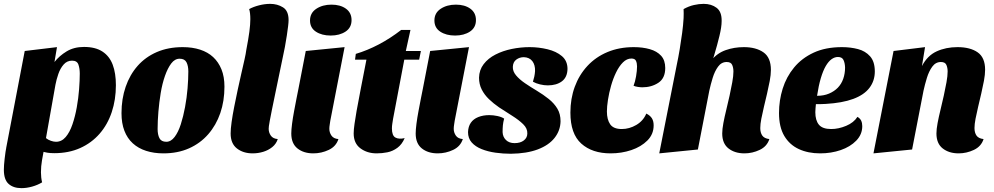

<svg xmlns="http://www.w3.org/2000/svg" viewBox="-32 -774 5147 994"><path d="M249 19Q228 19 213 16.5Q198 14 175 7L0 -8L96 -510L263 -530L250 -453Q275 -485 313 -508Q351 -531 403 -531Q462 -531 498.5 -507Q535 -483 551.5 -439Q568 -395 568 -333Q568 -258 546.5 -193.5Q525 -129 483.5 -81.5Q442 -34 383 -7.5Q324 19 249 19ZM79 200Q37 200 12.5 178Q-12 156 -12 105Q-12 94 -11 79.5Q-10 65 -8 48Q-6 31 -3.5 13Q-1 -5 3 -24L196 -2Q191 24 185.5 55.5Q180 87 180 118Q180 132 181.5 145Q183 158 186 170Q163 184 134.5 192Q106 200 79 200ZM258 -40Q287 -40 308 -64.5Q329 -89 343 -130Q357 -171 365.5 -218.5Q374 -266 377.5 -312Q381 -358 381 -393Q381 -419 374 -439.5Q367 -460 341 -460Q315 -460 297.5 -440Q280 -420 270 -391Q260 -362 255 -335L206 -59Q217 -50 231.5 -45Q246 -40 258 -40Z M814 20Q765 20 724.5 7Q684 -6 655.5 -32Q627 -58 612 -97Q597 -136 597 -188Q597 -262 618.5 -324.5Q640 -387 680.5 -433Q721 -479 780 -504.5Q839 -530 914 -530Q964 -530 1004 -517Q1044 -504 1071.5 -478.5Q1099 -453 1114.5 -415Q1130 -377 1130 -325Q1130 -251 1108.5 -188.5Q1087 -126 1046 -79Q1005 -32 946.5 -6Q888 20 814 20ZM829 -40Q853 -40 872 -65Q891 -90 904 -130.5Q917 -171 926 -219.5Q935 -268 939 -316.5Q943 -365 943 -404Q943 -433 933.5 -451.5Q924 -470 898 -470Q873 -470 854.5 -445.5Q836 -421 822 -381Q808 -341 800 -292.5Q792 -244 788 -195.5Q784 -147 784 -106Q784 -77 793.5 -58.5Q803 -40 829 -40Z M1276 20Q1227 20 1194.5 -5.5Q1162 -31 1162 -83Q1162 -106 1167 -142Q1172 -178 1180.5 -221Q1189 -264 1198.5 -308.5Q1208 -353 1217.5 -394Q1227 -435 1234 -466.5Q1241 -498 1243 -515Q1254 -572 1259 -610Q1264 -648 1264 -675Q1264 -691 1262.5 -704Q1261 -717 1258 -727Q1280 -739 1309.5 -746.5Q1339 -754 1367 -754Q1404 -754 1433 -736Q1462 -718 1462 -670Q1462 -658 1459.5 -638Q1457 -618 1453 -590.5Q1449 -563 1443 -531Q1437 -499 1429 -463Q1409 -366 1396 -304Q1383 -242 1375.5 -204.5Q1368 -167 1364.5 -148Q1361 -129 1360 -121Q1359 -113 1359 -107Q1359 -88 1370 -72Q1381 -56 1406 -54Q1398 -29 1377.5 -12.5Q1357 4 1330.5 12Q1304 20 1276 20Z M1590 20Q1540 20 1508 -5.5Q1476 -31 1476 -83Q1476 -102 1480 -133Q1484 -164 1490.5 -198.5Q1497 -233 1503 -264Q1509 -295 1513 -314L1551 -510L1752 -530L1678 -149Q1677 -141 1675 -129Q1673 -117 1673 -107Q1673 -88 1684 -72Q1695 -56 1720 -54Q1708 -16 1670 2Q1632 20 1590 20ZM1680 -590Q1634 -590 1603.5 -610Q1573 -630 1573 -668Q1573 -707 1605.5 -728.5Q1638 -750 1684 -750Q1730 -750 1759 -729Q1788 -708 1788 -670Q1788 -631 1757 -610.5Q1726 -590 1680 -590Z M1918 20Q1869 20 1834 -6Q1799 -32 1799 -83Q1799 -103 1803.5 -133.5Q1808 -164 1814 -199Q1820 -234 1826.5 -265.5Q1833 -297 1836 -316L1865 -465H1806L1810 -495Q1870 -513 1929 -544Q1988 -575 2045 -619H2093L2069 -510H2147L2138 -465H2061L2003 -159Q2001 -146 1999 -133.5Q1997 -121 1997 -109Q1997 -72 2015 -62Q2033 -52 2063 -59Q2049 -26 2025 -8.5Q2001 9 1973.5 14.5Q1946 20 1918 20Z M2234 20Q2184 20 2152 -5.5Q2120 -31 2120 -83Q2120 -102 2124 -133Q2128 -164 2134.5 -198.5Q2141 -233 2147 -264Q2153 -295 2157 -314L2195 -510L2396 -530L2322 -149Q2321 -141 2319 -129Q2317 -117 2317 -107Q2317 -88 2328 -72Q2339 -56 2364 -54Q2352 -16 2314 2Q2276 20 2234 20ZM2324 -590Q2278 -590 2247.5 -610Q2217 -630 2217 -668Q2217 -707 2249.5 -728.5Q2282 -750 2328 -750Q2374 -750 2403 -729Q2432 -708 2432 -670Q2432 -631 2401 -610.5Q2370 -590 2324 -590Z M2613 22Q2573 22 2533.5 16.5Q2494 11 2461.5 -2Q2429 -15 2410 -36.5Q2391 -58 2391 -90Q2392 -119 2405.5 -138.5Q2419 -158 2444 -168Q2469 -178 2501 -178Q2521 -178 2542.5 -173.5Q2564 -169 2578 -160Q2573 -141 2571.5 -125.5Q2570 -110 2570 -90Q2571 -65 2587.5 -49Q2604 -33 2632 -33Q2662 -33 2680 -47Q2698 -61 2698 -83Q2699 -109 2676.5 -131Q2654 -153 2620.5 -174Q2587 -195 2552 -218Q2523 -238 2499.5 -260.5Q2476 -283 2462 -310.5Q2448 -338 2448 -372Q2449 -412 2472 -442Q2495 -472 2533 -491.5Q2571 -511 2617 -520.5Q2663 -530 2710 -530Q2757 -530 2802.5 -519Q2848 -508 2877 -483.5Q2906 -459 2906 -417Q2905 -374 2877 -353Q2849 -332 2804 -332Q2785 -332 2764 -337Q2743 -342 2727 -351Q2731 -363 2734 -377Q2737 -391 2738 -406Q2739 -438 2724 -457.5Q2709 -477 2680 -478Q2658 -478 2641 -465.5Q2624 -453 2623 -428Q2622 -405 2639.5 -384Q2657 -363 2685.5 -343.5Q2714 -324 2746 -305Q2781 -284 2809 -261.5Q2837 -239 2853.5 -211.5Q2870 -184 2870 -146Q2869 -98 2839 -60Q2809 -22 2752 -0.5Q2695 21 2613 22Z M3129 20Q3034 20 2977.5 -30.5Q2921 -81 2921 -191Q2921 -263 2943.5 -324.5Q2966 -386 3009 -432.5Q3052 -479 3113 -504.5Q3174 -530 3249 -530Q3295 -530 3332 -519.5Q3369 -509 3390.5 -485.5Q3412 -462 3412 -422Q3412 -369 3376.5 -345.5Q3341 -322 3293 -322Q3284 -322 3270.5 -324Q3257 -326 3248 -330Q3256 -350 3261 -379Q3266 -408 3266 -430Q3266 -447 3260.5 -459Q3255 -471 3237 -471Q3213 -471 3193 -451Q3173 -431 3157.5 -399Q3142 -367 3131.5 -330Q3121 -293 3115.5 -257.5Q3110 -222 3110 -197Q3110 -155 3127 -130.5Q3144 -106 3187 -106Q3226 -106 3262 -127Q3298 -148 3314 -186Q3334 -176 3343 -161.5Q3352 -147 3352 -125Q3352 -79 3319.5 -46.5Q3287 -14 3236.5 3Q3186 20 3129 20Z M3822 20Q3772 20 3739.5 -5.5Q3707 -31 3707 -83Q3707 -105 3713 -137Q3719 -169 3728 -205.5Q3737 -242 3745 -278.5Q3753 -315 3759 -348Q3765 -381 3765 -404Q3765 -423 3758.5 -438Q3752 -453 3730 -453Q3703 -453 3685.5 -429Q3668 -405 3657.5 -370.5Q3647 -336 3640 -304L3581 0L3381 20L3473 -445L3651 -462Q3681 -499 3725 -514.5Q3769 -530 3819 -530Q3882 -530 3920.5 -503Q3959 -476 3959 -412Q3959 -387 3953 -355Q3947 -323 3939 -289Q3931 -255 3923 -221.5Q3915 -188 3909.5 -159.5Q3904 -131 3904 -111Q3904 -87 3914.5 -72Q3925 -57 3951 -54Q3939 -16 3901 2Q3863 20 3822 20ZM3644 -422 3471 -435Q3480 -477 3487 -519.5Q3494 -562 3499.5 -603Q3505 -644 3507 -680Q3508 -692 3507.5 -704Q3507 -716 3507 -727Q3534 -742 3560.5 -748Q3587 -754 3611 -754Q3651 -754 3678 -733.5Q3705 -713 3704 -665Q3704 -649 3701 -629.5Q3698 -610 3692.5 -587.5Q3687 -565 3680 -539Q3673 -513 3664 -483.5Q3655 -454 3644 -422Z M4214 20Q4152 20 4104 -2Q4056 -24 4028.5 -70Q4001 -116 4001 -189Q4001 -254 4020 -315Q4039 -376 4079 -424.5Q4119 -473 4180.5 -501.5Q4242 -530 4327 -530Q4371 -530 4409.5 -520Q4448 -510 4472.5 -482.5Q4497 -455 4497 -404Q4497 -356 4469.5 -319.5Q4442 -283 4385.5 -262Q4329 -241 4243 -236Q4231 -235 4218 -235Q4205 -235 4192 -235Q4191 -224 4190 -212.5Q4189 -201 4189 -193Q4189 -151 4207.5 -128.5Q4226 -106 4271 -106Q4309 -106 4348.5 -122.5Q4388 -139 4407 -169Q4421 -161 4426.5 -149Q4432 -137 4432 -121Q4432 -78 4401 -46Q4370 -14 4320.5 3Q4271 20 4214 20ZM4198 -278Q4233 -278 4260 -289.5Q4287 -301 4305.5 -320Q4324 -339 4333.5 -366Q4343 -393 4343 -425Q4342 -449 4334.5 -464Q4327 -479 4306 -479Q4289 -479 4273 -467.5Q4257 -456 4243 -432Q4229 -408 4217.5 -369.5Q4206 -331 4198 -278Z M4931 20Q4881 20 4848.5 -5.5Q4816 -31 4816 -83Q4816 -105 4822 -137Q4828 -169 4837 -205.5Q4846 -242 4854 -278.5Q4862 -315 4868 -348Q4874 -381 4874 -404Q4874 -423 4867.5 -438Q4861 -453 4839 -453Q4812 -453 4794.5 -429Q4777 -405 4766.5 -370.5Q4756 -336 4749 -304L4690 0L4490 20L4594 -510L4757 -530L4741 -432Q4769 -486 4817 -508Q4865 -530 4925 -530Q4991 -530 5029.5 -503Q5068 -476 5068 -413Q5068 -388 5062 -356Q5056 -324 5048 -289.5Q5040 -255 5032 -221.5Q5024 -188 5018.5 -159.5Q5013 -131 5013 -111Q5013 -87 5023.5 -72Q5034 -57 5060 -54Q5048 -16 5010 2Q4972 20 4931 20Z"/></svg>

Font: Sansita Swashed Light ExtraBold
Style: Regular
Weight: 800
Version: Version 1.003